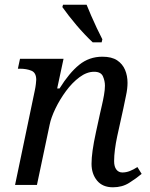

<svg xmlns="http://www.w3.org/2000/svg" viewBox="-20 -786 639 816"><path d="M460 10Q416 10 392.5 -18.5Q369 -47 369 -90Q369 -114 373.5 -146.5Q378 -179 388 -225L405 -303Q408 -317 413 -338Q418 -359 422 -382Q426 -405 426 -422Q426 -442 417.5 -461.5Q409 -481 380 -481Q349 -481 318 -458Q287 -435 260.5 -399Q234 -363 215.5 -324.5Q197 -286 191 -256L137 0H44L128 -402Q131 -416 132.5 -429.5Q134 -443 134 -447Q134 -477 113.5 -485.5Q93 -494 64 -494H56L65 -536H250L223 -410H233Q274 -476 316.5 -510.5Q359 -545 415 -545Q455 -545 478 -529.5Q501 -514 511.5 -489Q522 -464 522 -434Q522 -409 515.5 -379.5Q509 -350 504 -324L478 -206Q472 -178 468.5 -151Q465 -124 465 -101Q465 -78 474.5 -65.5Q484 -53 500 -53Q516 -53 531.5 -59Q547 -65 564 -76L582 -47Q558 -27 528.5 -8.5Q499 10 460 10ZM374 -606Q358 -621 340 -640Q322 -659 305 -679Q288 -699 272.5 -719Q257 -739 245 -756L248 -766H348Q356 -746 367.5 -719.5Q379 -693 391.5 -666.5Q404 -640 415 -619L412 -606Z"/></svg>

Font: Noto Serif
Style: Italic
Weight: 400
Italic angle: -12°
Designer: Monotype Design Team
Foundry: Monotype Imaging Inc.
Version: Version 2.013